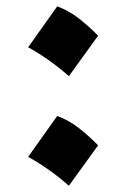

<svg xmlns="http://www.w3.org/2000/svg" viewBox="-20 -684 395 603"><path d="M159.7 -664.1Q196.8 -650.4 229 -625Q261.2 -599.6 288.1 -571.8L196.3 -444.8Q168.9 -469.2 137 -492.2Q105 -515.1 68.4 -535.6ZM159.7 -319.8Q196.8 -306.2 229 -280.8Q261.2 -255.4 288.1 -227.5L196.3 -100.6Q168.9 -125 137 -147.9Q105 -170.9 68.4 -191.4Z"/></svg>

Font: Pinar-DS1-FD Bold
Style: Regular
Weight: 700
Designer: Amin Abedi
Version: Version 2.000